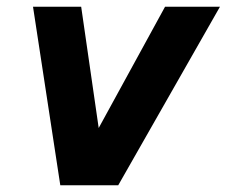

<svg xmlns="http://www.w3.org/2000/svg" viewBox="-20 -550 673 570"><path d="M159 0 78 -530H221L273 -170L470 -530H633L331 0Z"/></svg>

Font: Be Vietnam Pro
Style: Bold Italic
Weight: 700
Italic angle: -12°
Designer: Lam Bao, Tony Le, Vietanh Nguyen
Foundry: Yellow Type Foundry
Version: Version 1.002; ttfautohint (v1.8.3)